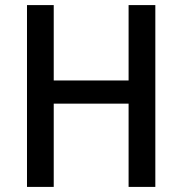

<svg xmlns="http://www.w3.org/2000/svg" viewBox="-20 -734 716 754"><path d="M86 0H191V-327H485V0H590V-714H485V-418H191V-714H86Z"/></svg>

Font: Noto Sans SemiCondensed Medium
Style: Regular
Weight: 500
Width: 4
Designer: Monotype Design Team
Foundry: Monotype Imaging Inc.
Version: Version 2.013